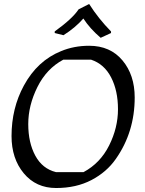

<svg xmlns="http://www.w3.org/2000/svg" viewBox="-20 -925 727 965"><path d="M38 -241Q38 -381 100 -495Q168 -620 287 -668Q352 -695 428 -695Q534 -695 595.5 -621.5Q657 -548 657 -435Q657 -261 562 -126Q516 -60 439.5 -20Q363 20 262 20Q161 20 99.5 -54Q38 -128 38 -241ZM261 -60H400Q484 -105 528.5 -194Q573 -283 573 -376Q573 -469 538.5 -536Q504 -603 438 -625H298Q214 -580 168 -487.5Q122 -395 122 -301.5Q122 -208 157.5 -142.5Q193 -77 261 -60ZM375 -878 428 -905Q475 -831 538 -767V-759L486 -735Q432 -781 399 -832Q359 -786 299 -748L255 -759V-767Q344 -831 375 -878Z"/></svg>

Font: Kotta One
Style: Regular
Weight: 400
Designer: Ania Kruk
Foundry: Ania Kruk
Version: Version 1.001